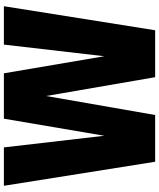

<svg xmlns="http://www.w3.org/2000/svg" viewBox="65 -885 820 990"><g transform="rotate(-90 475.0 -390.0)"><path d="M814 0H572L475 -562L377 0H136L12 -780H210L270 -262L358 -780H592L680 -262L740 -780H938Z"/></g></svg>

Font: Tanohe Sans Black
Style: Regular
Weight: 900
Designer: Village Type and Design LLC & Cristiano Sobral
Foundry: Cooper Hewitt Smithsonian Design Museum
Version: Version 1.00;March 11, 2020;FontCreator 12.0.0.2522 64-bit; 